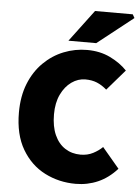

<svg xmlns="http://www.w3.org/2000/svg" viewBox="-59 -906 703 963"><g transform="rotate(5 293.0 -424.0)"><path d="M358 12Q274 12 202.5 -24.5Q131 -61 87.5 -135Q44 -209 44 -320Q44 -402 69.5 -465.5Q95 -529 139.5 -573Q184 -617 240.5 -639.5Q297 -662 358 -662Q423 -662 474.5 -637Q526 -612 560 -576L470 -472Q446 -493 420.5 -503.5Q395 -514 362 -514Q325 -514 292.5 -491Q260 -468 240 -426Q220 -384 220 -326Q220 -265 239 -222.5Q258 -180 292 -158Q326 -136 370 -136Q405 -136 433 -150.5Q461 -165 480 -184L566 -82Q523 -34 470.5 -11Q418 12 358 12ZM260 -700 380 -860H570L580 -842L400 -700Z"/></g></svg>

Font: Mada Black
Style: Regular
Weight: 900
Designer: Khaled Hosny
Version: Version 1.5